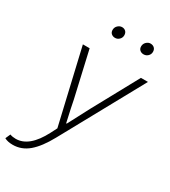

<svg xmlns="http://www.w3.org/2000/svg" viewBox="-278 -856 1065 1206"><g transform="rotate(30 254.5 -253.0)"><path d="M-45 226 -29 190Q-11 197 13 197Q110 197 184 54L207 9L82 -528H131L206 -200L218 -141L239 -46H243L260 -78Q302 -160 324 -200L503 -528H554L229 64Q181 152 130 195.5Q79 239 15 239Q-22 239 -45 226ZM198 -700Q198 -719 211.5 -732Q225 -745 242 -745Q258 -745 268.5 -735Q279 -725 279 -707Q279 -689 266 -676.5Q253 -664 236 -664Q220 -664 209 -673.5Q198 -683 198 -700ZM405 -700Q405 -719 418.5 -732Q432 -745 448 -745Q465 -745 476 -735Q487 -725 487 -707Q487 -689 474 -676.5Q461 -664 443 -664Q427 -664 416 -673.5Q405 -683 405 -700Z"/></g></svg>

Font: Nebula Sans Light
Style: Regular
Weight: 300
Italic angle: -9°
Designer: Paul D. Hunt for Adobe (as Source Sans)
Foundry: Nebula Entertainment & Broadcasting LLC
Version: Version 1.010